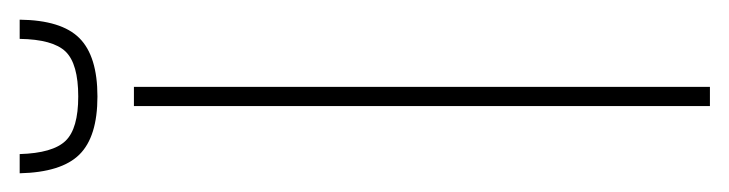

<svg xmlns="http://www.w3.org/2000/svg" viewBox="-310 -460 759 200"><g transform="rotate(-90 70.0 -359.5)"><path d="M60 0V-600H80V0ZM70 -638Q28 -638 9.5 -656.8Q-9 -675.5 -10 -719H10Q11 -684.5 23.8 -671.2Q36.5 -658 70 -658Q104 -658 116.8 -671.2Q129.5 -684.5 130 -719H150Q149.5 -675.5 130.8 -656.8Q112 -638 70 -638Z"/></g></svg>

Font: Big Shoulders Display Thin Thin
Style: Regular
Weight: 250
Version: Version 2.002